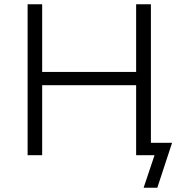

<svg xmlns="http://www.w3.org/2000/svg" viewBox="-20 -725 847 897"><path d="M651 152 702 0H617V-58H784L715 152ZM109 0V-705H177V-389H616V-705H685V0H616V-327H177V0Z"/></svg>

Font: Nunito Sans 8pt Light
Style: Regular
Weight: 300
Version: Version 3.101;gftools[0.9.27]